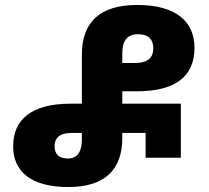

<svg xmlns="http://www.w3.org/2000/svg" viewBox="-20 -744 843 774"><path d="M255 10C404 10 473 -61 473 -188V-208H567V-108H709V-326H473V-376H532C683 -376 764 -433 764 -551C764 -660 686 -724 533 -724C379 -724 310 -651 310 -524V-326H264C111 -326 33 -265 33 -154C33 -50 109 10 255 10ZM473 -490V-530C473 -577 491 -606 536 -606C581 -606 598 -583 598 -549C598 -514 579 -490 522 -490ZM254 -105C216 -105 200 -124 200 -155C200 -185 217 -208 268 -208H310V-182C310 -134 293 -105 254 -105Z"/></svg>

Font: Noto Sans Georgian SemiCondensed ExtraBold
Style: Regular
Weight: 800
Width: 4
Designer: Monotype Design Team, Akaki Razmadze
Foundry: Google LLC
Version: Version 2.005